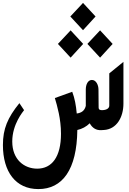

<svg xmlns="http://www.w3.org/2000/svg" viewBox="-166 -895 886 1316"><path d="M489 -782 403 -875 316 -782 403 -688ZM404 -594 318 -687 231 -594 318 -500ZM520 -500 606 -594 520 -687 433 -594ZM583 -392V-171C583 -152 563 -140 533 -140C521 -140 510 -142 510 -159L509 -281C509 -312 493 -347 464 -347C437 -347 422 -317 422 -281V-185V-169C413 -133 389 -121 360 -117C355 -174 346 -222 329 -266L210 -223C226 -169 252 -81 252 22C252 180 190 261 89 261C1 261 -82 200 -82 75C-82 -45 -7 -131 -1 -140L-33 -188C-114 -88 -146 -12 -146 99C-146 282 -59 401 97 401C262 401 361 268 364 -4C396 -11 426 -27 449 -50C466 -19 492 -1 528 -3L546 -4C634 -9 680 -92 680 -185V-471Z"/></svg>

Font: Kawkab Mono
Style: Bold
Weight: 700
Monospace: yes
Designer: Abdullah Arif
Foundry: Abdullah Arif
Version: Version 1.000;PS 000.500;hotconv 1.0.88;makeotf.lib2.5.64775